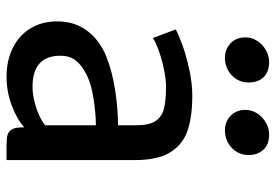

<svg xmlns="http://www.w3.org/2000/svg" viewBox="-149 -693 850 592"><g transform="rotate(90 276.0 -397.0)"><path d="M473.6 -387.7V7.8H429.7Q407.7 7.8 396.5 4.9Q385.3 2 378.9 -8.8Q372.6 -19.5 372.6 -43V-46.9Q348.1 -24.4 305.4 -8.3Q262.7 7.8 216.3 7.8Q167 7.8 128.2 -11.2Q89.4 -30.3 67.6 -65.7Q45.9 -101.1 45.9 -148.9Q45.9 -201.7 74.5 -240.2Q103 -278.8 154.3 -299.8Q199.7 -317.9 257.1 -326.9Q314.5 -335.9 366.2 -335.9V-392.1Q366.2 -431.2 353.8 -450.7Q341.3 -470.2 316.4 -477.1Q291.5 -483.9 247.6 -483.9Q224.1 -483.9 193.6 -477.5Q163.1 -471.2 136.5 -461.7Q109.9 -452.1 97.2 -443.4L70.8 -513.7Q83.5 -521.5 116.9 -533.7Q150.4 -545.9 193.1 -555.4Q235.8 -564.9 275.4 -564.9Q339.8 -564.9 382.8 -550.3Q425.8 -535.6 449.7 -496.8Q473.6 -458 473.6 -387.7ZM366.2 -111.8V-267.6Q330.6 -267.6 285.9 -260.7Q241.2 -253.9 213.9 -240.7Q184.1 -226.6 168 -207.5Q151.9 -188.5 151.9 -158.2Q151.9 -72.3 248 -72.3Q271 -72.3 296.4 -79.1Q321.8 -85.9 341.1 -95.5Q360.4 -105 366.2 -111.8ZM170.9 -801.8Q202.6 -801.8 218.5 -784.2Q234.4 -766.6 234.4 -738.3Q234.4 -717.3 223.9 -700.7Q213.4 -684.1 196 -674.8Q178.7 -665.5 159.2 -665.5Q131.8 -665.5 113.5 -682.9Q95.2 -700.2 95.2 -729Q95.2 -748.5 106.2 -765.4Q117.2 -782.2 134.8 -792Q152.3 -801.8 170.9 -801.8ZM394.5 -801.8Q425.8 -801.8 441.9 -783.9Q458 -766.1 458 -738.3Q458 -717.3 447.5 -700.7Q437 -684.1 419.7 -674.8Q402.3 -665.5 382.8 -665.5Q355.5 -665.5 337.2 -682.9Q318.8 -700.2 318.8 -729Q318.8 -748.5 329.8 -765.4Q340.8 -782.2 358.4 -792Q376 -801.8 394.5 -801.8Z"/></g></svg>

Font: Merriweather Sans
Style: Regular
Weight: 400
Designer: Eben Sorkin
Foundry: Eben Sorkin
Version: Version 1.006; ttfautohint (v1.4.1) -l 6 -r 50 -G 0 -x 11 -H